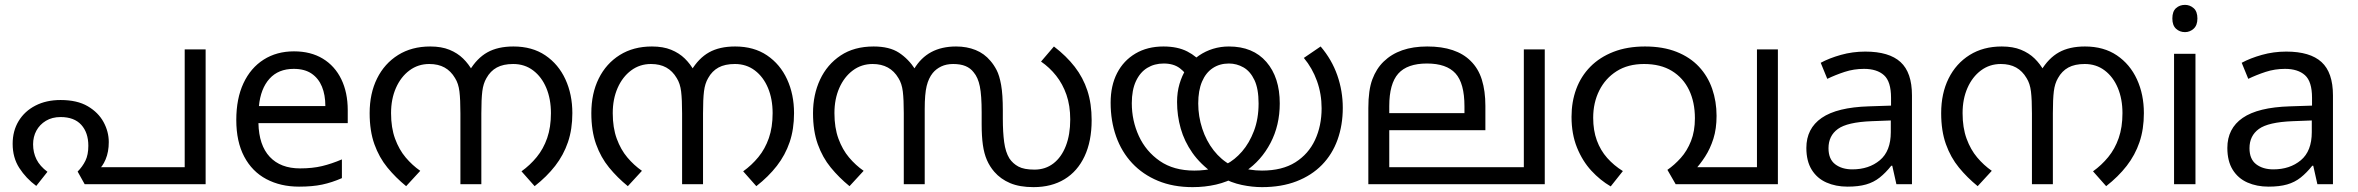

<svg xmlns="http://www.w3.org/2000/svg" viewBox="-20 -757 9688 789"><path d="M229 -346Q297 -346 340.5 -320.5Q384 -295 405.5 -255.5Q427 -216 427 -173Q427 -133 414 -102Q401 -71 382 -57L357 -70H739V-554H825V0H328L299 -52Q319 -72 331 -96.5Q343 -121 343 -158Q343 -212 314 -244Q285 -276 229 -276Q194 -276 168.5 -260.5Q143 -245 129.5 -220Q116 -195 116 -164Q116 -130 130 -102Q144 -74 175 -51L129 7Q87 -24 59.5 -66.5Q32 -109 32 -166Q32 -219 56.5 -259.5Q81 -300 125.5 -323Q170 -346 229 -346Z M1188 -546Q1257 -546 1306.5 -516Q1356 -486 1382.5 -431.5Q1409 -377 1409 -304V-251H1042Q1044 -160 1088.5 -112.5Q1133 -65 1213 -65Q1264 -65 1303.5 -74.5Q1343 -84 1385 -102V-25Q1344 -7 1304 1.5Q1264 10 1209 10Q1133 10 1074.5 -21Q1016 -52 983.5 -113.5Q951 -175 951 -264Q951 -352 980.5 -415Q1010 -478 1063.5 -512Q1117 -546 1188 -546ZM1187 -474Q1124 -474 1087.5 -433.5Q1051 -393 1044 -321H1317Q1317 -367 1303 -401Q1289 -435 1260.5 -454.5Q1232 -474 1187 -474Z M1748 -566Q1794 -566 1827 -552.5Q1860 -539 1883 -516.5Q1906 -494 1922 -465L1909 -466Q1940 -518 1983 -542Q2026 -566 2090 -566Q2167 -566 2221 -529.5Q2275 -493 2303.5 -431Q2332 -369 2332 -292Q2332 -226 2314 -173Q2296 -120 2261.5 -75.5Q2227 -31 2177 8L2123 -53Q2158 -78 2185.5 -111.5Q2213 -145 2228.5 -189.5Q2244 -234 2244 -292Q2244 -350 2225 -395.5Q2206 -441 2171 -467.5Q2136 -494 2089 -494Q2048 -494 2021.5 -479.5Q1995 -465 1979 -436Q1966 -414 1962 -382Q1958 -350 1958 -291V0H1872V-291Q1872 -348 1868 -381Q1864 -414 1850 -436Q1833 -465 1807 -479.5Q1781 -494 1744 -494Q1698 -494 1662.5 -467.5Q1627 -441 1607 -395.5Q1587 -350 1587 -292Q1587 -232 1603.5 -187Q1620 -142 1647 -110Q1674 -78 1707 -55L1649 8Q1606 -27 1572 -68.5Q1538 -110 1518.5 -164.5Q1499 -219 1499 -292Q1499 -373 1529.5 -434.5Q1560 -496 1616 -531Q1672 -566 1748 -566Z M2659 -566Q2705 -566 2738 -552.5Q2771 -539 2794 -516.5Q2817 -494 2833 -465L2820 -466Q2851 -518 2894 -542Q2937 -566 3001 -566Q3078 -566 3132 -529.5Q3186 -493 3214.5 -431Q3243 -369 3243 -292Q3243 -226 3225 -173Q3207 -120 3172.5 -75.5Q3138 -31 3088 8L3034 -53Q3069 -78 3096.5 -111.5Q3124 -145 3139.5 -189.5Q3155 -234 3155 -292Q3155 -350 3136 -395.5Q3117 -441 3082 -467.5Q3047 -494 3000 -494Q2959 -494 2932.5 -479.5Q2906 -465 2890 -436Q2877 -414 2873 -382Q2869 -350 2869 -291V0H2783V-291Q2783 -348 2779 -381Q2775 -414 2761 -436Q2744 -465 2718 -479.5Q2692 -494 2655 -494Q2609 -494 2573.5 -467.5Q2538 -441 2518 -395.5Q2498 -350 2498 -292Q2498 -232 2514.5 -187Q2531 -142 2558 -110Q2585 -78 2618 -55L2560 8Q2517 -27 2483 -68.5Q2449 -110 2429.5 -164.5Q2410 -219 2410 -292Q2410 -373 2440.5 -434.5Q2471 -496 2527 -531Q2583 -566 2659 -566Z M3909 -566Q3953 -566 3989 -551.5Q4025 -537 4050 -507Q4064 -491 4075.5 -469Q4087 -447 4094 -408Q4101 -369 4101 -303V-269Q4101 -214 4106.5 -173Q4112 -132 4128 -106Q4142 -85 4165 -72.5Q4188 -60 4231 -60Q4276 -60 4309 -85.5Q4342 -111 4360 -157.5Q4378 -204 4378 -266Q4378 -323 4362.5 -367.5Q4347 -412 4320 -446Q4293 -480 4258 -504L4311 -566Q4362 -527 4396.5 -482.5Q4431 -438 4448.5 -384.5Q4466 -331 4466 -263Q4466 -177 4437 -115Q4408 -53 4354.5 -20.5Q4301 12 4227 12Q4170 12 4131 -4.5Q4092 -21 4066 -51Q4047 -73 4035.5 -99.5Q4024 -126 4019 -161.5Q4014 -197 4014 -246V-295Q4014 -365 4006.5 -402Q3999 -439 3981 -460Q3968 -477 3947.5 -485.5Q3927 -494 3897 -494Q3869 -494 3848 -484Q3827 -474 3813 -457Q3796 -436 3788 -403.5Q3780 -371 3780 -309V0H3694V-292Q3694 -348 3690 -381Q3686 -414 3672 -436Q3655 -465 3628.5 -479.5Q3602 -494 3566 -494Q3520 -494 3484.5 -467.5Q3449 -441 3429 -395.5Q3409 -350 3409 -292Q3409 -232 3425.5 -187Q3442 -142 3469 -110Q3496 -78 3529 -55L3471 8Q3428 -27 3394 -68.5Q3360 -110 3340.5 -164.5Q3321 -219 3321 -292Q3321 -368 3350 -430Q3379 -492 3434.5 -529Q3490 -566 3570 -566Q3635 -566 3674 -540.5Q3713 -515 3741 -472L3736 -473Q3764 -520 3807 -543Q3850 -566 3909 -566Z M5166 12Q5126 12 5083 3Q5040 -6 4998 -29Q4992 -32 4982.5 -36Q4973 -40 4968 -43Q4913 -82 4880 -129Q4847 -176 4832 -229Q4817 -282 4817 -338Q4817 -378 4827 -412Q4837 -446 4854 -473L4861 -484Q4881 -511 4907.5 -529Q4934 -547 4965 -556.5Q4996 -566 5030 -566Q5129 -566 5184 -502.5Q5239 -439 5239 -332Q5239 -242 5201 -169.5Q5163 -97 5098 -53Q5090 -47 5082.5 -42.5Q5075 -38 5065 -33Q5023 -9 4977 1.5Q4931 12 4881 12Q4801 12 4738.5 -14Q4676 -40 4632.5 -86.5Q4589 -133 4566.5 -196.5Q4544 -260 4544 -335Q4544 -405 4570.5 -456.5Q4597 -508 4646 -537Q4695 -566 4761 -566Q4819 -566 4859 -545.5Q4899 -525 4926 -490L4867 -431Q4854 -457 4828.5 -476.5Q4803 -496 4762 -496Q4724 -496 4694.5 -478Q4665 -460 4648 -423.5Q4631 -387 4631 -333Q4631 -261 4660 -198Q4689 -135 4746 -95.5Q4803 -56 4888 -56Q4909 -56 4931 -58.5Q4953 -61 4974 -66Q4985 -70 4997 -74Q5009 -78 5019 -82Q5054 -100 5084 -134.5Q5114 -169 5133 -219Q5152 -269 5152 -332Q5152 -392 5135 -428Q5118 -464 5090 -480Q5062 -496 5030 -496Q4992 -496 4963.5 -477Q4935 -458 4919.5 -421.5Q4904 -385 4904 -332Q4904 -279 4920.5 -228.5Q4937 -178 4967.5 -139Q4998 -100 5039 -78Q5049 -74 5057 -73.5Q5065 -73 5075 -69Q5092 -64 5116 -60Q5140 -56 5166 -56Q5249 -56 5303 -90Q5357 -124 5384 -182Q5411 -240 5411 -312Q5411 -371 5392 -424Q5373 -477 5338 -519L5407 -566Q5453 -512 5475.5 -447.5Q5498 -383 5498 -314Q5498 -243 5476.5 -183Q5455 -123 5412.5 -79.5Q5370 -36 5308 -12Q5246 12 5166 12Z M6328 -554V0H5603V-313Q5603 -387 5619.5 -431Q5636 -475 5666 -504Q5698 -535 5742.5 -550.5Q5787 -566 5845 -566Q5905 -566 5949.5 -551Q5994 -536 6023 -507Q6055 -476 6069.5 -429.5Q6084 -383 6084 -322V-222H5689V-70H6242V-554ZM5844 -496Q5763 -496 5726 -454.5Q5689 -413 5689 -321V-292H5998V-320Q5998 -415 5961 -455.5Q5924 -496 5844 -496Z M6740 -566Q6814 -566 6869.5 -544Q6925 -522 6961.5 -483Q6998 -444 7016 -392Q7034 -340 7034 -281Q7034 -228 7021 -187Q7008 -146 6987 -113.5Q6966 -81 6940 -53L6916 -70H7200V-554H7286V0H6866L6832 -59Q6861 -79 6887 -108Q6913 -137 6929 -177.5Q6945 -218 6945 -271Q6945 -337 6921 -387Q6897 -437 6850.5 -465.5Q6804 -494 6736 -494Q6670 -494 6623.5 -464.5Q6577 -435 6552 -385Q6527 -335 6527 -273Q6527 -221 6542 -180Q6557 -139 6584.5 -108Q6612 -77 6649 -54L6599 9Q6556 -16 6519.5 -55.5Q6483 -95 6460.5 -150.5Q6438 -206 6438 -277Q6438 -339 6457.5 -391.5Q6477 -444 6515.5 -483Q6554 -522 6610.5 -544Q6667 -566 6740 -566Z M7645 -545Q7743 -545 7790 -502Q7837 -459 7837 -365V0H7773L7756 -76H7752Q7729 -47 7704.5 -27.5Q7680 -8 7648.5 1Q7617 10 7572 10Q7524 10 7485.5 -7Q7447 -24 7425 -59.5Q7403 -95 7403 -149Q7403 -229 7466 -272.5Q7529 -316 7660 -320L7751 -323V-355Q7751 -422 7722 -448Q7693 -474 7640 -474Q7598 -474 7560 -461.5Q7522 -449 7489 -433L7462 -499Q7497 -518 7545 -531.5Q7593 -545 7645 -545ZM7671 -259Q7571 -255 7532.5 -227Q7494 -199 7494 -148Q7494 -103 7521.5 -82Q7549 -61 7592 -61Q7660 -61 7705 -98.5Q7750 -136 7750 -214V-262Z M8206 -566Q8252 -566 8285 -552.5Q8318 -539 8341 -516.5Q8364 -494 8380 -465L8367 -466Q8398 -518 8441 -542Q8484 -566 8548 -566Q8625 -566 8679 -529.5Q8733 -493 8761.5 -431Q8790 -369 8790 -292Q8790 -226 8772 -173Q8754 -120 8719.5 -75.5Q8685 -31 8635 8L8581 -53Q8616 -78 8643.5 -111.5Q8671 -145 8686.5 -189.5Q8702 -234 8702 -292Q8702 -350 8683 -395.5Q8664 -441 8629 -467.5Q8594 -494 8547 -494Q8506 -494 8479.5 -479.5Q8453 -465 8437 -436Q8424 -414 8420 -382Q8416 -350 8416 -291V0H8330V-291Q8330 -348 8326 -381Q8322 -414 8308 -436Q8291 -465 8265 -479.5Q8239 -494 8202 -494Q8156 -494 8120.5 -467.5Q8085 -441 8065 -395.5Q8045 -350 8045 -292Q8045 -232 8061.5 -187Q8078 -142 8105 -110Q8132 -78 8165 -55L8107 8Q8064 -27 8030 -68.5Q7996 -110 7976.5 -164.5Q7957 -219 7957 -292Q7957 -373 7987.5 -434.5Q8018 -496 8074 -531Q8130 -566 8206 -566Z M9002 -536V0H8914V-536ZM8959 -737Q8979 -737 8994.5 -723.5Q9010 -710 9010 -681Q9010 -653 8994.5 -639Q8979 -625 8959 -625Q8937 -625 8922 -639Q8907 -653 8907 -681Q8907 -710 8922 -723.5Q8937 -737 8959 -737Z M9375 -545Q9473 -545 9520 -502Q9567 -459 9567 -365V0H9503L9486 -76H9482Q9459 -47 9434.5 -27.5Q9410 -8 9378.5 1Q9347 10 9302 10Q9254 10 9215.5 -7Q9177 -24 9155 -59.5Q9133 -95 9133 -149Q9133 -229 9196 -272.5Q9259 -316 9390 -320L9481 -323V-355Q9481 -422 9452 -448Q9423 -474 9370 -474Q9328 -474 9290 -461.5Q9252 -449 9219 -433L9192 -499Q9227 -518 9275 -531.5Q9323 -545 9375 -545ZM9401 -259Q9301 -255 9262.5 -227Q9224 -199 9224 -148Q9224 -103 9251.5 -82Q9279 -61 9322 -61Q9390 -61 9435 -98.5Q9480 -136 9480 -214V-262Z"/></svg>

Font: malayalam15
Style: Book
Weight: 400
Designer: Jelle Bosma - Monotype Design Team
Foundry: Monotype Imaging Inc.
Version: Version 2.003